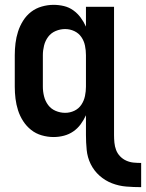

<svg xmlns="http://www.w3.org/2000/svg" viewBox="-20 -558 603 793"><path d="M563 215V115Q547 115 531.5 113.5Q516 112 501.5 105.5Q487 99 476 87.5Q465 76 459.5 61.5Q454 47 452.5 31Q451 15 451 0V-530H335V-448Q326 -468 313 -485.5Q300 -503 282.5 -515.5Q265 -528 244 -533Q223 -538 201 -538Q177 -538 152.5 -531Q128 -524 108.5 -509Q89 -494 75.5 -472.5Q62 -451 54.5 -427.5Q47 -404 44 -379.5Q41 -355 41 -330V-200Q41 -175 44 -150.5Q47 -126 54.5 -102.5Q62 -79 75.5 -58Q89 -37 108.5 -21.5Q128 -6 152.5 1Q177 8 201 8Q223 8 244 2.5Q265 -3 282.5 -15Q300 -27 313 -44.5Q326 -62 335 -82V0Q335 30 338 61Q341 92 354.5 119.5Q368 147 391 167.5Q414 188 442.5 199Q471 210 501.5 212.5Q532 215 563 215ZM249 -92Q229 -92 210 -100Q191 -108 179 -124Q167 -140 162 -160Q157 -180 157 -200V-330Q157 -350 162 -370Q167 -390 179 -406Q191 -422 210 -430Q229 -438 249 -438Q269 -438 287 -429.5Q305 -421 316 -405Q327 -389 331 -369.5Q335 -350 335 -330V-200Q335 -181 331 -161.5Q327 -142 316 -125.5Q305 -109 287 -100.5Q269 -92 249 -92Z"/></svg>

Font: Iosevka SS09
Style: Bold
Weight: 700
Monospace: yes
Designer: Belleve Invis
Foundry: Belleve Invis
Version: Version 5.2.1; ttfautohint (v1.8.3)